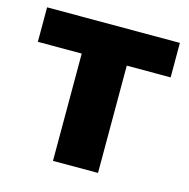

<svg xmlns="http://www.w3.org/2000/svg" viewBox="-86 -630 703 714"><g transform="rotate(15 265.5 -273.0)"><path d="M178.7 0V-413.1H9.8V-545.9H521V-413.1H352.1V0Z"/></g></svg>

Font: Inter Extra Bold
Style: Regular
Weight: 800
Designer: Rasmus Andersson
Foundry: rsms
Version: Version 4.000;git-3c8e0fc